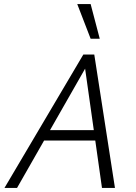

<svg xmlns="http://www.w3.org/2000/svg" viewBox="-20 -927 670 947"><path d="M483 0 395 -622H419L64 0H2L391 -658H445L547 0ZM163 -234 191 -285H467L482 -234ZM427 -736 361 -907H427L472 -736Z"/></svg>

Font: Ysabeau Office Light
Style: Italic
Weight: 300
Italic angle: -12°
Designer: Christian Thalmann (Catharsis Fonts)
Version: Version 2.001;gftools[0.9.30]; featfreeze: tnum,lnum,ss02